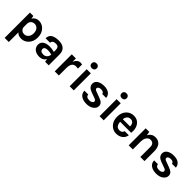

<svg xmlns="http://www.w3.org/2000/svg" viewBox="289 -2177 3879 3879"><g transform="rotate(45 2228.5 -237.5)"><path d="M93 237V-486H190L201 -420Q247 -499 341 -499Q431 -499 495 -431Q563 -359 563 -243Q563 -126 494 -54Q430 14 341 14Q252 14 211 -39V237ZM211 -196Q211 -149 244 -120Q275 -93 320 -93Q341 -93 363.5 -102Q386 -111 404 -130Q444 -172 444 -242.5Q444 -313 409.5 -353Q375 -393 325.5 -393Q276 -393 244.5 -364.5Q213 -336 211 -283Z M863 -284Q921 -284 997 -265V-313Q997 -364 976.5 -388.5Q956 -413 909.5 -413Q863 -413 838 -394.5Q813 -376 813 -342H684Q684 -425 742.5 -462Q801 -499 906 -499Q1056 -499 1100 -394Q1115 -358 1115 -309V0H1012L1003 -65Q956 14 859 14Q765 14 713 -32Q665 -76 665 -143.5Q665 -211 718 -247.5Q771 -284 863 -284ZM791 -142Q791 -115 813 -95.5Q835 -76 883.5 -76Q932 -76 963.5 -108.5Q995 -141 997 -190Q938 -206 887 -206Q791 -206 791 -142Z M1287 0V-487H1405V-390Q1449 -495 1537 -495Q1554 -495 1580 -488L1578 -370Q1550 -376 1523 -376Q1405 -376 1405 -213V0Z M1718 -592.5Q1699 -611 1699 -643Q1699 -675 1718 -693.5Q1737 -712 1771.5 -712Q1806 -712 1825.5 -693.5Q1845 -675 1845 -643Q1845 -611 1825.5 -592.5Q1806 -574 1771.5 -574Q1737 -574 1718 -592.5ZM1713 0V-487H1831V0Z M1987 -148H2097Q2099 -79 2198 -79Q2236 -79 2260.5 -95.5Q2285 -112 2285 -134Q2285 -156 2270 -168Q2255 -180 2223 -190L2117 -228Q1999 -269 1999 -362Q1999 -424 2054.5 -461.5Q2110 -499 2203.5 -499Q2297 -499 2347.5 -458Q2398 -417 2400 -355H2289Q2287 -379 2266 -393Q2245 -407 2206 -407Q2167 -407 2145.5 -391.5Q2124 -376 2124 -356Q2124 -321 2183 -304L2298 -261Q2355 -242 2385.5 -212.5Q2416 -183 2416 -136Q2416 -76 2359 -32Q2300 14 2203 14Q2106 14 2047 -28.5Q1988 -71 1987 -148Z M2573 -592.5Q2554 -611 2554 -643Q2554 -675 2573 -693.5Q2592 -712 2626.5 -712Q2661 -712 2680.5 -693.5Q2700 -675 2700 -643Q2700 -611 2680.5 -592.5Q2661 -574 2626.5 -574Q2592 -574 2573 -592.5ZM2568 0V-487H2686V0Z M2825 -243Q2825 -360 2892 -431Q2955 -499 3053 -499Q3154 -499 3209 -428Q3235 -396 3247.5 -354Q3260 -312 3260 -277Q3260 -242 3256 -214H2942Q2944 -155 2971 -118Q2998 -81 3053 -81Q3126 -81 3140 -145H3259Q3246 -72 3192 -30Q3135 14 3053 14Q2957 14 2892 -56Q2825 -129 2825 -243ZM2943 -289H3150Q3150 -368 3099 -395Q3081 -405 3054 -405Q3004 -405 2976 -372.5Q2948 -340 2943 -289Z M3400 0V-486H3503L3516 -402Q3564 -499 3670 -499Q3760 -499 3805.5 -440Q3851 -381 3851 -284V0H3733V-284Q3733 -338 3707 -365.5Q3681 -393 3634 -393Q3587 -393 3553.5 -351Q3520 -309 3518 -225V0Z M3979 -148H4089Q4091 -79 4190 -79Q4228 -79 4252.5 -95.5Q4277 -112 4277 -134Q4277 -156 4262 -168Q4247 -180 4215 -190L4109 -228Q3991 -269 3991 -362Q3991 -424 4046.5 -461.5Q4102 -499 4195.5 -499Q4289 -499 4339.5 -458Q4390 -417 4392 -355H4281Q4279 -379 4258 -393Q4237 -407 4198 -407Q4159 -407 4137.5 -391.5Q4116 -376 4116 -356Q4116 -321 4175 -304L4290 -261Q4347 -242 4377.5 -212.5Q4408 -183 4408 -136Q4408 -76 4351 -32Q4292 14 4195 14Q4098 14 4039 -28.5Q3980 -71 3979 -148Z"/></g></svg>

Font: Karmilla
Style: Bold
Weight: 700
Designer: Jonathan Pinhorn
Version: Version 1.000